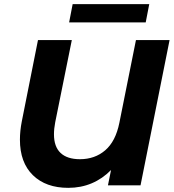

<svg xmlns="http://www.w3.org/2000/svg" viewBox="-20 -893 837 925"><path d="M797 -700 657 0H500L515 -74Q474 -32 422 -10Q370 12 309 12Q201 12 138.5 -49Q76 -110 76 -220Q76 -262 85 -308L163 -700H326L246 -304Q240 -273 240 -246Q240 -186 272 -156Q304 -126 365 -126Q437 -126 487 -169Q537 -212 555 -301L635 -700ZM330 -873H699L682 -785H313Z"/></svg>

Font: Montserrat Alternates
Style: Bold Italic
Weight: 700
Italic angle: -11.3°
Designer: Julieta Ulanovsky
Foundry: Julieta Ulanovsky
Version: Version 7.200